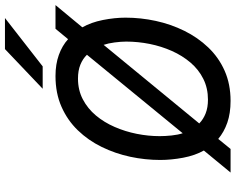

<svg xmlns="http://www.w3.org/2000/svg" viewBox="-110 -852 973 794"><g transform="rotate(-90 377.0 -454.5)"><path d="M61 12 152 -98.5Q131.5 -135 122.2 -184.2Q113 -233.5 113 -279Q113 -341 126.2 -403Q139.5 -465 166.8 -520.8Q194 -576.5 235.5 -619.5Q277 -662.5 333 -687.2Q389 -712 460 -712Q509 -712 547.2 -698.2Q585.5 -684.5 612.5 -660L655.5 -712H753.5L661.5 -601Q682 -565 691.8 -516Q701.5 -467 701.5 -422.5Q701.5 -359.5 688 -297.2Q674.5 -235 647 -179.2Q619.5 -123.5 578.2 -80.2Q537 -37 481.8 -12.5Q426.5 12 357 12Q306 12 267.2 -1.5Q228.5 -15 200 -39L158.5 12ZM362.5 -81.5Q410 -81.5 448.5 -100.8Q487 -120 515.8 -153.8Q544.5 -187.5 563.8 -230.8Q583 -274 592.8 -322.5Q602.5 -371 602.5 -419.5Q602.5 -441 599 -467.5Q595.5 -494 589 -513L264 -117.5Q281.5 -100.5 305.8 -91Q330 -81.5 362.5 -81.5ZM223.5 -186 548 -582Q531 -599.5 506.8 -609.2Q482.5 -619 449.5 -619Q402 -619 363.8 -599Q325.5 -579 297 -545Q268.5 -511 249.5 -467.2Q230.5 -423.5 221 -375.8Q211.5 -328 211.5 -281Q211.5 -259 214.2 -232.2Q217 -205.5 223.5 -186ZM407.5 -765 571.5 -921H700L500 -765Z"/></g></svg>

Font: Overpass Medium
Style: Italic
Weight: 500
Italic angle: -10°
Designer: Delve Withrington, Dave Bailey, Thomas Jockin
Foundry: Delve Fonts LLC
Version: Version 4.000